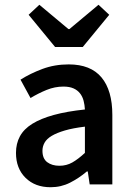

<svg xmlns="http://www.w3.org/2000/svg" viewBox="-20 -773 556 805"><path d="M192 12Q127 12 87 -27.5Q47 -67 47 -132Q47 -171 63.5 -201.5Q80 -232 115.5 -254Q151 -276 205.5 -291Q260 -306 336 -314Q335 -333 330.5 -350.5Q326 -368 315.5 -381.5Q305 -395 288 -402.5Q271 -410 246 -410Q210 -410 175.5 -396Q141 -382 108 -362L66 -439Q107 -465 158 -484Q209 -503 268 -503Q360 -503 405.5 -448.5Q451 -394 451 -291V0H356L348 -54H344Q311 -26 273.5 -7Q236 12 192 12ZM229 -78Q259 -78 283.5 -92Q308 -106 336 -132V-242Q286 -236 252 -226Q218 -216 197 -203.5Q176 -191 167 -175Q158 -159 158 -141Q158 -108 178 -93Q198 -78 229 -78ZM211 -576 100 -711 145 -753 267 -651H271L393 -753L438 -711L327 -576Z"/></svg>

Font: Processing Sans Pro Semibold
Style: Regular
Weight: 600
Designer: Paul D. Hunt
Foundry: Adobe Systems Incorporated
Version: Version 2.020;PS 2.000;hotconv 1.0.86;makeotf.lib2.5.63406